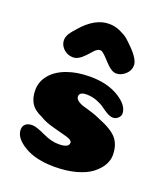

<svg xmlns="http://www.w3.org/2000/svg" viewBox="-141 -866 844 972"><g transform="rotate(20 281.0 -380.5)"><path d="M281 -484Q374 -484 436 -446Q498 -408 498 -363Q498 -357 495 -351Q492 -345 487 -340Q482 -335 474.5 -331.5Q467 -328 459 -328Q444 -328 426 -338.5Q408 -349 392 -361Q376 -373 350 -383Q324 -393 295 -393Q256 -393 256 -369Q256 -356 270 -346Q284 -336 302 -331Q320 -326 347.5 -317.5Q375 -309 393 -300Q468 -271 496 -237.5Q524 -204 524 -149Q524 -122 509 -95.5Q494 -69 464 -45.5Q434 -22 382.5 -7.5Q331 7 265 7Q165 7 103 -30Q41 -67 41 -112Q41 -131 53.5 -142Q66 -153 89 -153Q112 -153 159 -130.5Q206 -108 246 -108Q301 -108 301 -135Q301 -149 272 -157.5Q243 -166 196 -178Q149 -190 121 -208Q77 -227 59.5 -255.5Q42 -284 42 -325Q42 -371 72 -407.5Q102 -444 156.5 -464Q211 -484 281 -484ZM418 -697Q469 -646 469 -613Q469 -585 446.5 -564.5Q424 -544 398 -544Q373 -544 344 -575Q338 -581 330.5 -589Q323 -597 319.5 -601Q316 -605 310.5 -610Q305 -615 302 -617.5Q299 -620 295 -623Q291 -626 287.5 -626.5Q284 -627 281 -627Q274 -627 267 -622.5Q260 -618 255 -613Q250 -608 239.5 -596Q229 -584 223 -578Q192 -546 165 -546Q145 -546 128.5 -555Q112 -564 102 -579.5Q92 -595 92 -613Q92 -620 93.5 -626Q95 -632 97.5 -638Q100 -644 103 -648.5Q106 -653 110.5 -659Q115 -665 118 -668.5Q121 -672 126.5 -678Q132 -684 134 -687Q204 -768 280 -768Q311 -768 340 -755Q369 -742 383 -730Q397 -718 418 -697Z"/></g></svg>

Font: Coiny
Style: Regular
Weight: 400
Version: Version 001.001